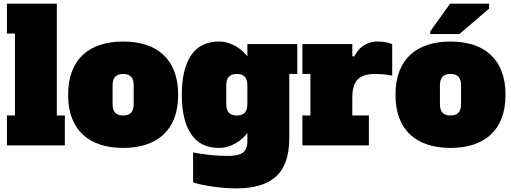

<svg xmlns="http://www.w3.org/2000/svg" viewBox="-20 -798 2803 1054"><path d="M18 -778H292V-164H336V0H18V-164H62V-614H18Z M958 -278Q958 -204 937 -149.5Q916 -95 876.5 -58.5Q837 -22 781 -4Q725 14 656 14Q587 14 531 -4Q475 -22 435.5 -58.5Q396 -95 375 -149.5Q354 -204 354 -278Q354 -351 375 -406Q396 -461 435.5 -497.5Q475 -534 531 -552Q587 -570 656 -570Q725 -570 781 -552Q837 -534 876.5 -497.5Q916 -461 937 -406Q958 -351 958 -278ZM656 -164Q685 -164 699.5 -179Q714 -194 714 -228V-328Q714 -362 699.5 -377Q685 -392 656 -392Q627 -392 612.5 -377Q598 -362 598 -328V-228Q598 -194 612.5 -179Q627 -164 656 -164Z M1338 -556H1612V-392H1568V-40Q1568 34 1549.5 86.5Q1531 139 1494 172Q1457 205 1403 220.5Q1349 236 1279 236Q1213 236 1145 226Q1077 216 1040 203V39Q1082 47 1131.5 52.5Q1181 58 1230 58Q1289 58 1313.5 39.5Q1338 21 1338 -25V-68Q1329 -56 1314 -41.5Q1299 -27 1279.5 -15Q1260 -3 1235.5 5.5Q1211 14 1183 14Q1079 14 1028.5 -62.5Q978 -139 978 -278Q978 -417 1028.5 -493.5Q1079 -570 1183 -570Q1211 -570 1235.5 -561.5Q1260 -553 1279.5 -541Q1299 -529 1314 -514.5Q1329 -500 1338 -488ZM1222 -228Q1222 -194 1236.5 -179Q1251 -164 1280 -164Q1309 -164 1323.5 -179Q1338 -194 1338 -228V-328Q1338 -362 1323.5 -377Q1309 -392 1280 -392Q1251 -392 1236.5 -377Q1222 -362 1222 -328Z M1640 -556H1914V-490L1924 -487Q1931 -501 1942 -516Q1953 -531 1969 -543Q1985 -555 2005.5 -562.5Q2026 -570 2052 -570Q2073 -570 2093 -567Q2113 -564 2133 -556V-383Q2100 -389 2077.5 -390.5Q2055 -392 2040 -392Q1974 -392 1944 -362.5Q1914 -333 1914 -261V-164H2005V0H1640V-164H1684V-392H1640Z M2755 -278Q2755 -204 2734 -149.5Q2713 -95 2673.5 -58.5Q2634 -22 2578 -4Q2522 14 2453 14Q2384 14 2328 -4Q2272 -22 2232.5 -58.5Q2193 -95 2172 -149.5Q2151 -204 2151 -278Q2151 -351 2172 -406Q2193 -461 2232.5 -497.5Q2272 -534 2328 -552Q2384 -570 2453 -570Q2522 -570 2578 -552Q2634 -534 2673.5 -497.5Q2713 -461 2734 -406Q2755 -351 2755 -278ZM2453 -164Q2482 -164 2496.5 -179Q2511 -194 2511 -228V-328Q2511 -362 2496.5 -377Q2482 -392 2453 -392Q2424 -392 2409.5 -377Q2395 -362 2395 -328V-228Q2395 -194 2409.5 -179Q2424 -164 2453 -164ZM2502 -611H2342V-626L2451 -778H2665V-751Z"/></svg>

Font: Alfa Slab One
Style: Regular
Weight: 400
Designer: JM Sole
Foundry: JM Sole
Version: Version 1.001